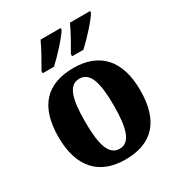

<svg xmlns="http://www.w3.org/2000/svg" viewBox="-182 -887 948 1018"><g transform="rotate(-30 291.5 -378.0)"><path d="M318 -619V-606H387C429 -644 500 -721 520 -756V-766H397C377 -721 344 -664 318 -619ZM138 -619V-606H207C249 -644 320 -721 340 -756V-766H217C197 -721 164 -664 138 -619ZM290 10C455 10 541 -82 541 -270C541 -458 447 -549 293 -549C127 -549 41 -458 41 -270C41 -82 135 10 290 10ZM292 -55C227 -55 204 -129 204 -270C204 -412 226 -484 291 -484C356 -484 379 -412 379 -270C379 -129 356 -55 292 -55Z"/></g></svg>

Font: Noto Serif Armenian SemiCondensed
Style: Bold
Weight: 700
Width: 4
Designer: Monotype Design Team
Foundry: Monotype Imaging Inc.
Version: Version 2.008